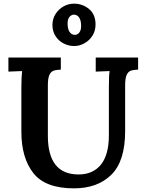

<svg xmlns="http://www.w3.org/2000/svg" viewBox="-20 -1015 800 1051"><path d="M26 0ZM665 -547V-297Q665 -133 589.5 -58.5Q514 16 385 16Q228 16 162.5 -67.5Q97 -151 97 -294V-536Q97 -592 101 -626L26 -623V-700H313V-634Q287 -633 272.5 -627.5Q258 -622 250 -604Q242 -586 242 -547V-272Q242 -60 410 -60Q489 -60 532.5 -114Q576 -168 576 -274V-536Q576 -603 580 -626L504 -623V-700H736V-634Q709 -633 695 -627.5Q681 -622 673 -604Q665 -586 665 -547ZM503 -881Q503 -846 486 -819.5Q469 -793 442 -778Q415 -763 386 -763Q357 -763 329.5 -776.5Q302 -790 284.5 -816.5Q267 -843 267 -878Q267 -911 283.5 -937.5Q300 -964 327 -979.5Q354 -995 385 -995Q432 -995 467.5 -965.5Q503 -936 503 -881ZM350 -887Q350 -856 361 -840Q372 -824 391 -824Q405 -825 414.5 -837.5Q424 -850 424 -872Q424 -904 413 -919.5Q402 -935 384 -935Q370 -934 360 -922Q350 -910 350 -887Z"/></svg>

Font: Sumana
Style: Bold
Weight: 700
Designer: Cyreal, Alexei Vanyashin (Devanagari), Olga Karpushina (Latin)
Foundry: Cyreal
Version: Version 1.015;PS 001.015;hotconv 1.0.70;makeotf.lib2.5.58329